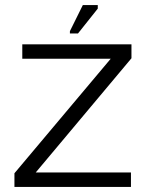

<svg xmlns="http://www.w3.org/2000/svg" viewBox="-20 -738 584 758"><path d="M37 0V-54L417 -506H68V-563H499V-508L121 -57H497V0ZM288 -606H256V-615L307 -718H366V-704Z"/></svg>

Font: Darker Grotesque Medium
Style: Regular
Weight: 500
Designer: Gabriel Lam
Foundry: TypeRant
Version: Version 1.000;gftools[0.9.28]